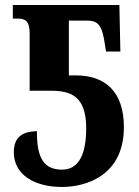

<svg xmlns="http://www.w3.org/2000/svg" viewBox="-20 -734 553 764"><path d="M227 10C319 10 473 -33 473 -228C473 -370 398 -434 282 -434H254V-652H327C370 -652 384 -632 394 -578L402 -529H459L455 -714H31V-660H51C79 -660 98 -652 98 -601V-373H182C260 -373 323 -353 323 -224C323 -123 295 -59 227 -59C154 -59 126 -106 127 -212C71 -211 35 -190 35 -128C35 -38 118 10 227 10Z"/></svg>

Font: Noto Serif Condensed ExtraBold
Style: Regular
Weight: 800
Width: 3
Designer: Monotype Design Team
Foundry: Monotype Imaging Inc.
Version: Version 2.013